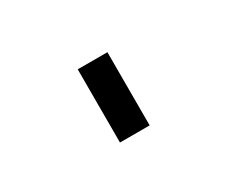

<svg xmlns="http://www.w3.org/2000/svg" viewBox="-48 -818 596 493"><g transform="rotate(-30 250.0 -571.5)"><path d="M199 -463V-680H287V-463Z"/></g></svg>

Font: TypoPRO Lekton
Style: Bold
Weight: 700
Monospace: yes
Designer: Paolo Mazzetti, Luciano Perondi, Raffaele Flato, Elena Papassissa, Emilio Macchia, Michela Povoleri, Tobias Seemiller, R
Version: Version 34.000